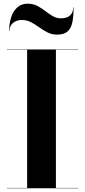

<svg xmlns="http://www.w3.org/2000/svg" viewBox="-20 -1017 458 1037"><path d="M17 0V-2H126.5V-748H17V-750H402V-748H282V-2H402V0ZM288.5 -830Q260 -830 236.5 -842Q213 -854 191.8 -869.5Q170.5 -885 147.8 -897Q125 -909 97.5 -909Q69.5 -909 50.5 -893.5Q31.5 -878 31.5 -850H29.5Q29.5 -892.5 41 -925.8Q52.5 -959 74.5 -978Q96.5 -997 128.5 -997Q159 -997 181.8 -985Q204.5 -973 224.5 -957.5Q244.5 -942 264.8 -930Q285 -918 309.5 -918Q342 -918 358.8 -933.8Q375.5 -949.5 375.5 -977H377.5Q377.5 -929.5 370.8 -896.8Q364 -864 344.8 -847Q325.5 -830 288.5 -830Z"/></svg>

Font: Bodoni Moda 96pt
Style: Bold
Weight: 700
Version: Version 2.005